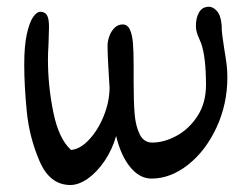

<svg xmlns="http://www.w3.org/2000/svg" viewBox="-20 -503 725 557"><path d="M316.9 -108.4Q305.7 -69.3 283.7 -36.6Q261.7 -3.9 235.1 14.9Q208.5 33.7 184.1 33.7Q124.5 33.7 94.7 -35.6Q64.9 -105 57.6 -180.4Q50.3 -255.9 50.3 -315.9Q50.3 -371.1 58.1 -405.3Q65.9 -439.5 76.4 -454.1Q86.9 -468.8 96.7 -468.8Q110.8 -468.8 116.5 -458.5Q122.1 -448.2 122.1 -427.2V-421.4Q122.1 -409.7 121.3 -394.3Q120.6 -378.9 120.6 -371.6Q119.1 -349.6 119.1 -331.1Q119.1 -252.9 134.8 -176.8Q150.4 -100.6 186 -67.9Q212.4 -70.3 238 -97.4Q263.7 -124.5 280.5 -165.5Q297.4 -206.5 297.9 -248L296.4 -272.5Q295.9 -282.2 293.9 -315.9Q292 -349.6 292 -371.1Q292 -382.8 296.9 -397.2Q301.8 -411.6 311.8 -421.9Q321.8 -432.1 335.9 -432.1Q350.1 -432.1 356.9 -417Q363.8 -401.9 365.7 -377.4Q367.7 -353 367.7 -313V-263.7Q367.7 -207.5 370.6 -172.4Q373.5 -137.2 385.3 -113.3Q397 -89.4 421.9 -89.4Q456.5 -89.4 492.9 -109.4Q529.3 -129.4 553.5 -167.2Q577.6 -205.1 577.6 -256.3Q577.6 -337.4 563.5 -377.4Q562 -381.3 557.9 -390.6Q553.7 -399.9 551 -409.2Q548.3 -418.5 548.3 -426.8Q548.3 -452.1 557.9 -467.8Q567.4 -483.4 586.4 -483.4Q598.1 -483.4 609.4 -470.9Q620.6 -458.5 623 -430.2Q623 -414.6 625 -399.4Q627 -384.3 630.9 -358.9Q635.3 -333.5 637.5 -315.4Q639.6 -297.4 639.6 -278.8Q639.6 -201.2 608.2 -133.3Q576.7 -65.4 525.6 -25.1Q474.6 15.1 419.4 15.1Q385.3 15.1 357.9 -18.1Q330.6 -51.3 316.9 -108.4Z"/></svg>

Font: Dekko
Style: Regular
Weight: 400
Designer: Multiple
Foundry: Sorkin Type
Version: Version 2.001